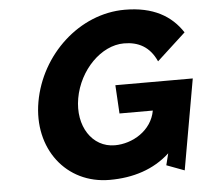

<svg xmlns="http://www.w3.org/2000/svg" viewBox="-57 -901 1043 976"><g transform="rotate(-5 464.5 -412.5)"><path d="M929 -462H534L542.4 -317H712.4C694.6 -216 595.4 -158 505.4 -158C389.4 -158 315.5 -272 340.1 -412C365.4 -555 479.6 -670 595.6 -670C668.6 -670 726.5 -641 760.9 -564L907.8 -699C851.1 -786 759.6 -840 614.6 -840C382.6 -840 178.9 -649 137.1 -412C95.5 -176 241.9 15 463.9 15C583.4 15 689.7 -18.3 771.5 -93.8L756.5 -34L847.5 0Z"/></g></svg>

Font: Hussar Wysoki
Style: Obl
Weight: 700
Foundry: Cannot Into Space Fonts
Version: Version 0.92